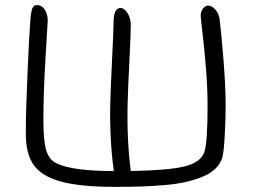

<svg xmlns="http://www.w3.org/2000/svg" viewBox="-20 -728 991 752"><path d="M432.1 3.9Q295.4 3.9 219.7 -16.6Q144 -37.1 112.5 -81.1Q81.1 -125 81.1 -204.1Q81.1 -291 87.9 -445.6Q94.7 -600.1 99.1 -652.8Q101.6 -682.6 106.7 -695.3Q111.8 -708 124 -708Q144 -708 155.5 -689.9Q167 -671.9 167 -647.9Q167 -647 158.4 -503.9Q149.9 -360.8 149.9 -257.8Q149.9 -174.8 161.4 -138.2Q172.9 -101.6 202.1 -87.9Q264.6 -58.1 425.8 -58.1Q408.2 -186 412.1 -329.1Q413.6 -387.2 419.2 -501Q424.8 -614.7 424.8 -639.2Q424.8 -696.8 452.1 -696.8Q466.3 -696.8 479.2 -676.8Q492.2 -656.7 492.2 -631.8Q492.2 -593.8 486.8 -488Q481.4 -382.3 480 -327.1Q476.1 -184.6 492.2 -58.1Q634.8 -60.5 699.5 -75.4Q764.2 -90.3 779.8 -130.9Q793 -166 793 -314.9Q793 -386.2 786.1 -467Q779.3 -547.9 772.7 -603Q766.1 -658.2 766.1 -667Q766.1 -681.6 774.7 -693.8Q783.2 -706.1 795.9 -706.1Q809.6 -706.1 823.2 -690.7Q836.9 -675.3 839.8 -654.8Q846.7 -603 855.2 -495.1Q863.8 -387.2 863.8 -315.9Q863.8 -260.3 860.1 -194.6Q856.4 -128.9 850.1 -108.9Q841.8 -84.5 822.5 -66.2Q803.2 -47.9 772.9 -35.6Q742.7 -23.4 708 -15.4Q673.3 -7.3 626 -3.2Q578.6 1 534.2 2.4Q489.7 3.9 432.1 3.9Z"/></svg>

Font: Shantell Sans Normal
Style: Regular
Weight: 300
Designer: Stephen Nixon, Anya Danilova, Shantell Martin
Foundry: Arrow Type
Version: Version 1.006;[559af2be0]